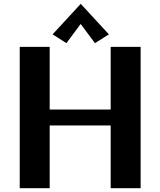

<svg xmlns="http://www.w3.org/2000/svg" viewBox="-20 -982 837 1002"><path d="M401.4 -961.9 548.3 -802.7 475.6 -756.8 400.9 -856.9 326.7 -756.8 254.4 -802.7ZM83 0V-737.3H239.3V-410.2H557.6V-737.3H713.9V0H557.6V-327.1H239.3V0Z"/></svg>

Font: Klaudia
Style: Bold
Weight: 700
Designer: Wojciech Kalinowski "wmk69" (wmk69@o2.pl)
Foundry: Wojciech Kalinowski "wmk69" (wmk69@o2.pl)
Version: Version 3.1.0; 2021-05-10